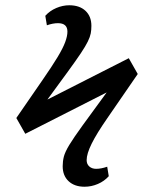

<svg xmlns="http://www.w3.org/2000/svg" viewBox="-20 -620 589 729"><path d="M301 89Q263 89 240.5 68Q218 47 218 11Q218 -8 222.5 -25.5Q227 -43 243 -69.5Q259 -96 293 -143Q327 -190 385 -269L76 -112L42 -172L142 -317Q178 -369 198.5 -403Q219 -437 227.5 -460Q236 -483 236 -500Q236 -532 200 -532Q181 -532 158 -524L152 -560Q169 -579 193.5 -589.5Q218 -600 243 -600Q282 -600 304.5 -579Q327 -558 327 -522Q327 -506 324.5 -493Q322 -480 313.5 -462.5Q305 -445 287 -418Q269 -391 238 -348.5Q207 -306 160 -242L469 -399L503 -339L388 -172Q347 -113 328 -74.5Q309 -36 309 -12Q309 3 319 12Q329 21 345 21Q364 21 387 13L393 49Q376 68 351.5 78.5Q327 89 301 89Z"/></svg>

Font: Literata 12pt
Style: Italic
Weight: 400
Italic angle: -2°
Designer: Latin by Veronika Burian and Jose Scaglione. Greek by Irene Vlachou. Cyrillic by Vera Evstafieva
Foundry: TypeTogether
Version: Version 3.002